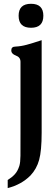

<svg xmlns="http://www.w3.org/2000/svg" viewBox="-20 -694 245 997"><path d="M141.1 -674.3Q205.1 -674.3 205.1 -612.3Q205.1 -549.8 141.1 -549.8Q76.7 -549.8 76.7 -612.3Q76.7 -674.3 141.1 -674.3ZM196.3 -5.4Q196.3 88.9 183.3 136Q170.4 183.1 138.2 217.3Q91.3 264.6 20 282.7V240.7Q42 227.1 56.9 210.9Q71.8 194.8 80.6 167Q85.9 149.4 86.2 114.5Q86.4 79.6 86.4 -2.9V-373Q86.4 -397 62.5 -405.5Q38.6 -414.1 38.6 -432.6Q38.6 -452.1 60.5 -452.1Q89.8 -453.6 119.4 -461.7Q148.9 -469.7 196.3 -485.4Z"/></svg>

Font: Caudex
Style: Bold
Weight: 700
Version: Version 1.01